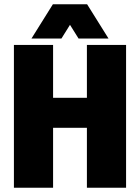

<svg xmlns="http://www.w3.org/2000/svg" viewBox="-20 -877 654 897"><path d="M386 -280H228V0H45V-667H228V-420H386V-667H569V0H386ZM127 -697 227 -857H387L487 -697H347L307 -761L267 -697Z"/></svg>

Font: Epunda Sans Black
Style: Regular
Weight: 900
Designer: Simon Atzbach
Foundry: typofactur
Version: Version 2.204; ttfautohint (v1.8.4.7-5d5b)